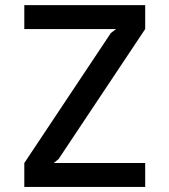

<svg xmlns="http://www.w3.org/2000/svg" viewBox="-20 -740 670 760"><path d="M554.7 -719.7V-625L211.9 -110.4L192.4 -94.7H554.7V0H76.2V-94.7L418.9 -609.4L439.5 -625H76.2V-719.7Z"/></svg>

Font: Allerta
Style: Medium
Weight: 500
Designer: Matt McInerney
Foundry: Matt McInerney
Version: Version 1.0